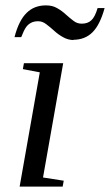

<svg xmlns="http://www.w3.org/2000/svg" viewBox="-20 -694 409 714"><path d="M140 -34 217 -22 213 0H53L128 -425L65 -437L69 -459H215ZM252 -546 255 -545Q233 -545 214 -556Q196 -566 181 -580Q169 -591 152 -604Q138 -615 122 -615Q106 -615 95 -609Q84 -603 77 -593Q69 -582 59 -556H34Q50 -618 79 -646Q107 -674 151 -674Q175 -674 192 -664Q210 -654 225 -640Q237 -629 254 -616Q267 -606 284 -606Q306 -606 319 -618Q333 -630 343 -664H369Q352 -602 324 -574Q296 -546 252 -546Z"/></svg>

Font: Libra Serif Modern
Style: Italic
Weight: 400
Italic angle: -12°
Designer: Stefan Peev, Context Ltd
Foundry: Stefan Peev, Context Ltd
Version: Version 1.000